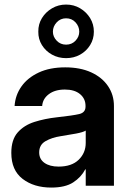

<svg xmlns="http://www.w3.org/2000/svg" viewBox="-20 -826 581 854"><path d="M208 8.3Q130.9 8.3 80.6 -30.3Q30.3 -68.8 30.3 -146Q30.3 -204.6 58.6 -236.8Q86.9 -269 133.1 -283.7Q179.2 -298.3 232.4 -304.2Q303.7 -312 332 -318.6Q360.4 -325.2 360.4 -351.6V-355Q360.4 -387.2 335.9 -407.5Q311.5 -427.7 268.6 -427.7Q224.6 -427.7 197.3 -407.2Q169.9 -386.7 167.5 -354.5H44.9Q47.9 -402.3 75.2 -441.2Q102.5 -480 151.9 -503.2Q201.2 -526.4 270 -526.4Q336.9 -526.4 385.5 -504.2Q434.1 -481.9 460.4 -443.1Q486.8 -404.3 486.8 -354.5V0H361.3V-72.8H359.4Q340.8 -37.6 305.4 -14.6Q270 8.3 208 8.3ZM240.7 -85Q298.8 -85 330.1 -115.5Q361.3 -146 361.3 -190.4V-245.1Q349.6 -237.8 318.4 -231.9Q287.1 -226.1 249.5 -220.2Q210.9 -214.4 182.6 -198.2Q154.3 -182.1 154.3 -147.9Q154.3 -118.2 177.7 -101.6Q201.2 -85 240.7 -85ZM273.9 -567.4Q239.7 -567.4 211.4 -583Q183.1 -598.6 166.5 -625.5Q149.9 -652.3 150.4 -685.1Q149.9 -718.3 166.5 -745.4Q183.1 -772.5 211.4 -789.1Q239.7 -805.7 273.9 -805.7Q308.6 -805.7 336.4 -789.1Q364.3 -772.5 380.9 -745.4Q397.5 -718.3 397.5 -685.1Q397.5 -652.3 380.9 -625.5Q364.3 -598.6 336.4 -583Q308.6 -567.4 273.9 -567.4ZM273.9 -627.4Q299.3 -627.4 315.9 -645Q332.5 -662.6 332.5 -685.1Q332.5 -708.5 315.9 -726.6Q299.3 -744.6 273.9 -744.6Q249 -744.6 232.2 -726.6Q215.3 -708.5 215.3 -685.1Q215.3 -662.6 232.2 -645Q249 -627.4 273.9 -627.4Z"/></svg>

Font: Inter Display Semi Bold
Style: Regular
Weight: 600
Designer: Rasmus Andersson
Foundry: rsms
Version: Version 4.000;git-37864ae